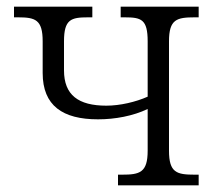

<svg xmlns="http://www.w3.org/2000/svg" viewBox="-20 -556 658 576"><path d="M334 0H576V-32H564C510 -32 487 -38 487 -104V-432C487 -498 510 -504 564 -504H576V-536H342V-504H354C404 -504 423 -498 423 -432V-266C387 -250 340 -239 299 -239C215 -239 172 -271 172 -345V-432C172 -498 193 -504 244 -504H257V-536H22V-504H34C86 -504 108 -497 108 -432V-337C108 -239 168 -198 274 -198C325 -198 379 -208 423 -229V-104C423 -38 399 -32 346 -32H334Z"/></svg>

Font: Noto Serif Light
Style: Regular
Weight: 300
Designer: Monotype Design Team
Foundry: Monotype Imaging Inc.
Version: Version 2.013